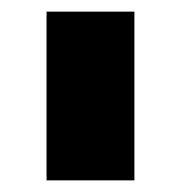

<svg xmlns="http://www.w3.org/2000/svg" viewBox="-20 -721 311 330"><path d="M60 -701H211V-411H60Z"/></svg>

Font: Alexandria ExtraBold
Style: Regular
Weight: 800
Designer: Mohamed Gaber
Foundry: Kief Type Foundry
Version: Version 5.100